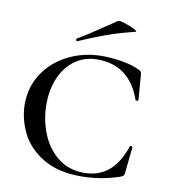

<svg xmlns="http://www.w3.org/2000/svg" viewBox="-75 -696 686 773"><g transform="rotate(10 268.0 -309.5)"><path d="M462 -451Q469 -448 471 -445Q473 -442 474 -434L482 -331Q482 -328 476.5 -327Q471 -326 470 -330Q423 -463 292 -463Q241 -463 202 -436Q163 -409 141.5 -360.5Q120 -312 120 -251Q120 -189 142 -132.5Q164 -76 208.5 -40Q253 -4 317 -4Q375 -4 415.5 -37Q456 -70 480 -140Q481 -144 486 -143Q491 -142 491 -139L480 -33Q479 -25 477 -22Q475 -19 466 -15Q389 12 306 12Q211 12 149.5 -26Q88 -64 61 -121Q34 -178 34 -236Q34 -305 70 -360.5Q106 -416 169.5 -448Q233 -480 310 -480Q348 -480 391.5 -472.5Q435 -465 462 -451ZM198 -521Q194 -521 193 -525.5Q192 -530 195 -532Q231 -552 298 -598Q330 -620 346 -630Q351 -633 373.5 -626Q396 -619 413.5 -610Q431 -601 422 -599Q360 -584 308.5 -565.5Q257 -547 200 -522Z"/></g></svg>

Font: Cormorant SC Medium
Style: Regular
Weight: 500
Designer: Christian Thalmann (Catharsis Fonts)
Foundry: Catharsis Fonts
Version: Version 4.000